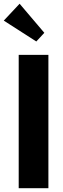

<svg xmlns="http://www.w3.org/2000/svg" viewBox="-39 -988 333 1008"><path d="M59.2 0V-700H215.1V0ZM151.6 -770.2 -19.2 -879.8 64 -968.4 193.7 -815.7Z"/></svg>

Font: Sutasoma
Style: Regular
Weight: 400
Designer: Izhar Fathurrohim, Akbar Rohmanto, Arusyal Khofiqoini
Foundry: Kiwari Kolektiv
Version: Version 1.102